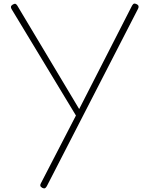

<svg xmlns="http://www.w3.org/2000/svg" viewBox="-20 -1034 802 1067"><path d="M240 1Q234 11 229 12.5Q224 14 215 10Q205 4 204 -2Q203 -8 207 -15L402 -392L44 -984Q40 -991 41 -997Q42 -1003 50 -1008Q60 -1014 65 -1013Q70 -1012 76 -1003L420 -428L714 -1003Q720 -1013 725.5 -1014Q731 -1015 739 -1011Q749 -1006 750 -999Q751 -992 747 -985Z"/></svg>

Font: Playwrite NG Modern Thin
Style: Regular
Weight: 250
Designer: Veronika Burian, José Scaglione
Foundry: TypeTogether
Version: Version 1.002